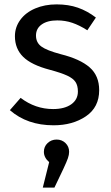

<svg xmlns="http://www.w3.org/2000/svg" viewBox="-20 -559 507 875"><path d="M417 -479 378 -421Q342 -444 309.5 -455Q277 -466 241 -466Q196 -466 170 -447.5Q144 -429 144 -397Q144 -365 168.5 -347Q193 -329 257 -312Q345 -290 388.5 -252Q432 -214 432 -148Q432 -70 371.5 -29Q311 12 224 12Q104 12 25 -57L74 -113Q141 -62 222 -62Q274 -62 304.5 -83.5Q335 -105 335 -142Q335 -169 324 -185.5Q313 -202 286 -214.5Q259 -227 207 -241Q123 -263 85.5 -300Q48 -337 48 -394Q48 -435 72.5 -468.5Q97 -502 140.5 -520.5Q184 -539 238 -539Q292 -539 335 -524Q378 -509 417 -479ZM295 133Q295 146 289.5 162Q284 178 269 210L228 296H175L204 180Q180 159 180 133Q180 109 197 93Q214 77 238 77Q262 77 278.5 93Q295 109 295 133Z"/></svg>

Font: Fira GO
Style: Regular
Weight: 400
Designer: Carrois Corporate
Foundry: Carrois Corporate GbR
Version: Version 0.300